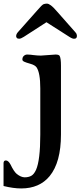

<svg xmlns="http://www.w3.org/2000/svg" viewBox="-56 -807 452 1079"><path d="M0 0ZM-36.1 110.4Q-36.1 94.7 -22.9 94.7Q-9.3 94.7 2.9 117.2Q22.5 157.7 38.1 170.4Q62 189.5 83 189.5Q104 189.5 119.4 181.2Q134.8 172.9 146.5 147.5Q170.4 93.3 170.4 -50.8V-310.5Q170.4 -397.5 149.4 -428.7Q140.1 -441.4 114.7 -448.5Q89.4 -455.6 79.6 -460.4Q69.8 -465.3 69.8 -471.9Q69.8 -478.5 71.3 -482.9Q72.8 -487.3 76.2 -491.2Q85 -500.5 96.9 -500.5Q108.9 -500.5 115.7 -499.5Q122.6 -498.5 130.9 -497.6Q154.8 -494.6 173.8 -494.6L256.3 -500.5Q274.9 -500.5 279.3 -492.7Q286.6 -479.5 286.6 -438V-50.8Q286.6 105 223.1 182.6Q166 252 63 252Q19.5 252 -36.1 238.3ZM78.1 -600.1Q61.5 -589.4 51.8 -589.4Q42 -589.4 38.3 -594.2Q34.7 -599.1 34.7 -603.5Q34.7 -614.3 43.5 -625L151.9 -747.1Q180.7 -781.2 189.9 -783.9Q199.2 -786.6 207.5 -786.6Q226.6 -786.6 260.3 -747.1L368.2 -625Q375 -618.2 376 -608.9Q377.9 -589.4 361.8 -589.4Q352.1 -587.9 333.5 -600.1L205.1 -682.1Z"/></svg>

Font: Stoke
Style: Regular
Weight: 400
Designer: Nicole Fally
Foundry: Nicole Fally
Version: Version 1.002